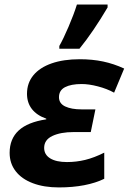

<svg xmlns="http://www.w3.org/2000/svg" viewBox="-20 -817 568 847"><path d="M22.5 -142.6Q22.5 -204.6 62.5 -241.5Q102.5 -278.3 184.1 -290.5V-293.5Q142.6 -308.1 120.8 -335.9Q99.1 -363.8 99.1 -403.3Q99.1 -450.7 127.2 -484.9Q155.3 -519 207.8 -537.4Q260.3 -555.7 332 -555.7Q387.2 -555.7 434.8 -545.7Q482.4 -535.6 527.8 -514.6L483.4 -408.2Q451.2 -425.8 411.6 -436Q372.1 -446.3 340.3 -446.3Q293.5 -446.3 266.8 -432.4Q240.2 -418.5 240.2 -388.2Q240.2 -360.4 267.6 -347.4Q294.9 -334.5 339.4 -334.5H400.9L380.4 -234.4H304.7Q247.6 -234.4 211.2 -217.3Q174.8 -200.2 174.8 -164.6Q174.8 -134.8 201.4 -118.4Q228 -102.1 275.4 -102.1Q316.4 -102.1 355.7 -111.6Q395 -121.1 439.9 -143.6V-28.3Q402.3 -9.8 351.6 0Q300.8 9.8 239.7 9.8Q173.8 9.8 124.8 -8.8Q75.7 -27.3 49.1 -61.8Q22.5 -96.2 22.5 -142.6ZM319.3 -796.9H454.6V-784.2Q391.6 -677.2 330.6 -602.1H241.7V-614.3Q259.3 -645 282.2 -698.5Q305.2 -752 319.3 -796.9Z"/></svg>

Font: Viking Open Sans
Style: Bold Italic
Weight: 700
Italic angle: -12°
Foundry: Ascender Corporation
Version: Version 2.000